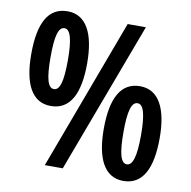

<svg xmlns="http://www.w3.org/2000/svg" viewBox="-81 -805 890 894"><g transform="rotate(10 363.5 -357.5)"><path d="M35 -499C35 -361 75 -276 166 -276C258 -276 299 -358 299 -501C299 -640 257 -724 168 -724C75 -724 35 -643 35 -499ZM539 -714H453L187 0H272ZM126 -500C126 -599 138 -644 167 -644C194 -644 208 -600 208 -500C208 -399 195 -356 167 -356C139 -356 126 -398 126 -500ZM428 -214C428 -76 469 9 559 9C651 9 692 -73 692 -217C692 -355 650 -439 561 -439C469 -439 428 -358 428 -214ZM521 -216C521 -315 534 -359 563 -359C590 -359 604 -316 604 -215C604 -114 590 -70 562 -70C534 -70 521 -113 521 -216Z"/></g></svg>

Font: Noto Sans Sinhala UI ExtraCondensed SemiBold
Style: Regular
Weight: 600
Width: 2
Designer: Jelle Bosma - Monotype Design Team
Foundry: Monotype Imaging Inc.
Version: Version 2.006